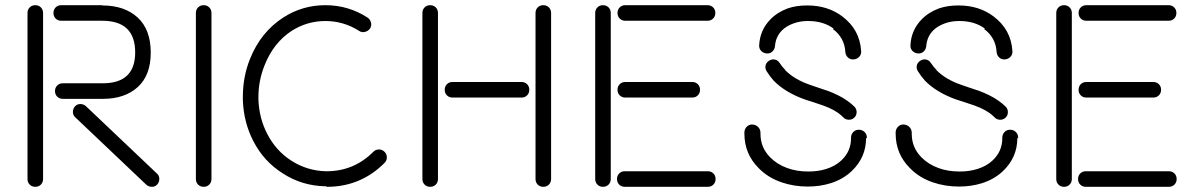

<svg xmlns="http://www.w3.org/2000/svg" viewBox="-20 -690 4617 740"><path d="M270 -238Q261 -246 261 -258.5Q261 -271 269 -280Q277 -289 289.5 -289Q302 -289 311 -281L585 -21Q594 -13 594 -0.5Q594 12 586 21Q578 30 565.5 30Q553 30 544 22ZM86 -640Q86 -653 94.5 -661.5Q103 -670 116 -670Q129 -670 137.5 -661.5Q146 -653 146 -640V0Q146 13 137.5 21.5Q129 30 116 30Q103 30 94.5 21.5Q86 13 86 0ZM374 -670V-669Q460 -669 510.5 -622.5Q561 -576 561 -487Q561 -400 511 -354.5Q461 -309 376 -309H222Q209 -309 200.5 -317.5Q192 -326 192 -339Q192 -352 200.5 -360.5Q209 -369 222 -369H376Q501 -369 501 -488Q501 -610 374 -610H216Q203 -610 194.5 -618.5Q186 -627 186 -640Q186 -653 194.5 -661.5Q203 -670 216 -670Z M735 -640Q735 -653 743.5 -661.5Q752 -670 765 -670Q778 -670 786.5 -661.5Q795 -653 795 -640V0Q795 13 786.5 21.5Q778 30 765 30Q752 30 743.5 21.5Q735 13 735 0Z M1240 30 1237 28H1233Q1144 26 1071 -21Q996 -68 956 -147Q919 -219 916 -304V-317Q916 -395 944 -464Q985 -566 1071 -622Q1145 -670 1234 -670Q1323 -670 1397 -622Q1407 -615 1410 -602.5Q1413 -590 1406 -580Q1399 -570 1386.5 -567Q1374 -564 1364 -571Q1304 -609 1234 -609Q1164 -609 1104 -571Q1034 -525 1000 -439Q976 -380 976 -316V-306Q979 -233 1010 -174Q1044 -108 1104 -70Q1164 -32 1235 -30H1239Q1344 -30 1419 -105Q1428 -114 1440.5 -114Q1453 -114 1462 -105Q1471 -96 1471 -83.5Q1471 -71 1462 -62Q1370 30 1240 30Z M2044 -640Q2044 -653 2052.5 -661.5Q2061 -670 2074 -670Q2087 -670 2095.5 -661.5Q2104 -653 2104 -640V0Q2104 13 2095.5 21.5Q2087 30 2074 30Q2061 30 2052.5 21.5Q2044 13 2044 0ZM1724 -314Q1711 -314 1702.5 -322.5Q1694 -331 1694 -344Q1694 -357 1702.5 -365.5Q1711 -374 1724 -374H1990Q2003 -374 2011.5 -365.5Q2020 -357 2020 -344Q2020 -331 2011.5 -322.5Q2003 -314 1990 -314ZM1608 -640Q1608 -653 1616.5 -661.5Q1625 -670 1638 -670Q1651 -670 1659.5 -661.5Q1668 -653 1668 -640V0Q1668 13 1659.5 21.5Q1651 30 1638 30Q1625 30 1616.5 21.5Q1608 13 1608 0Z M2390 -314Q2377 -314 2368.5 -322.5Q2360 -331 2360 -344Q2360 -357 2368.5 -365.5Q2377 -374 2390 -374H2648Q2661 -374 2669.5 -365.5Q2678 -357 2678 -344Q2678 -331 2669.5 -322.5Q2661 -314 2648 -314ZM2388 30Q2375 30 2366.5 21.5Q2358 13 2358 0Q2358 -13 2366.5 -21.5Q2375 -30 2388 -30H2708Q2721 -30 2729.5 -21.5Q2738 -13 2738 0Q2738 13 2729.5 21.5Q2721 30 2708 30ZM2274 -640Q2274 -653 2282.5 -661.5Q2291 -670 2304 -670Q2317 -670 2325.5 -661.5Q2334 -653 2334 -640V0Q2334 13 2325.5 21.5Q2317 30 2304 30Q2291 30 2282.5 21.5Q2274 13 2274 0ZM2707 -670Q2720 -670 2728.5 -661.5Q2737 -653 2737 -640Q2737 -627 2728.5 -618.5Q2720 -610 2707 -610H2390Q2377 -610 2368.5 -618.5Q2360 -627 2360 -640Q2360 -653 2368.5 -661.5Q2377 -670 2390 -670Z M3189 -579H3194Q3154 -609 3095 -609H3093Q3064 -609 3039 -600Q3011 -590 2994 -573Q2970 -549 2967 -513Q2966 -500 2957 -491.5Q2948 -483 2935 -484Q2922 -485 2913.5 -494Q2905 -503 2906 -516Q2909 -574 2949 -615Q2976 -643 3017 -658Q3050 -669 3090 -669H3092Q3170 -669 3226 -627Q3294 -576 3299 -493Q3300 -480 3291.5 -471Q3283 -462 3270 -461Q3257 -460 3248 -468.5Q3239 -477 3238 -490Q3235 -545 3189 -579ZM3006 -421V-420Q3041 -384 3102 -363Q3112 -359 3135.5 -351.5Q3159 -344 3174 -338.5Q3189 -333 3209.5 -323Q3230 -313 3245 -302Q3262 -290 3274 -278Q3282 -269 3281.5 -256.5Q3281 -244 3272 -236Q3263 -228 3250.5 -228.5Q3238 -229 3230 -238Q3220 -248 3210 -255Q3194 -266 3175 -274.5Q3156 -283 3124 -293Q3092 -303 3081 -307Q3006 -334 2962 -379Q2947 -396 2935 -415Q2928 -426 2930.5 -437.5Q2933 -449 2944 -456Q2955 -463 2966.5 -460.5Q2978 -458 2985 -447Q2995 -432 3006 -421ZM3321 -157 3318 -158Q3318 -83 3262 -30Q3229 1 3182 16Q3140 29 3094 29H3093Q3040 29 2993 13Q2940 -5 2904 -42Q2849 -97 2849 -175V-181Q2850 -194 2859 -202.5Q2868 -211 2881 -210Q2894 -209 2902.5 -200Q2911 -191 2911 -178V-174Q2911 -121 2949 -83Q2976 -56 3015 -42Q3051 -29 3095 -29H3096Q3134 -29 3165 -39Q3200 -50 3223 -72Q3260 -107 3260 -157V-159Q3260 -172 3268.5 -181Q3277 -190 3290 -190Q3303 -190 3312 -181.5Q3321 -173 3321 -160Z M3772 -579H3777Q3737 -609 3678 -609H3676Q3647 -609 3622 -600Q3594 -590 3577 -573Q3553 -549 3550 -513Q3549 -500 3540 -491.5Q3531 -483 3518 -484Q3505 -485 3496.5 -494Q3488 -503 3489 -516Q3492 -574 3532 -615Q3559 -643 3600 -658Q3633 -669 3673 -669H3675Q3753 -669 3809 -627Q3877 -576 3882 -493Q3883 -480 3874.5 -471Q3866 -462 3853 -461Q3840 -460 3831 -468.5Q3822 -477 3821 -490Q3818 -545 3772 -579ZM3589 -421V-420Q3624 -384 3685 -363Q3695 -359 3718.5 -351.5Q3742 -344 3757 -338.5Q3772 -333 3792.5 -323Q3813 -313 3828 -302Q3845 -290 3857 -278Q3865 -269 3864.5 -256.5Q3864 -244 3855 -236Q3846 -228 3833.5 -228.5Q3821 -229 3813 -238Q3803 -248 3793 -255Q3777 -266 3758 -274.5Q3739 -283 3707 -293Q3675 -303 3664 -307Q3589 -334 3545 -379Q3530 -396 3518 -415Q3511 -426 3513.5 -437.5Q3516 -449 3527 -456Q3538 -463 3549.5 -460.5Q3561 -458 3568 -447Q3578 -432 3589 -421ZM3904 -157 3901 -158Q3901 -83 3845 -30Q3812 1 3765 16Q3723 29 3677 29H3676Q3623 29 3576 13Q3523 -5 3487 -42Q3432 -97 3432 -175V-181Q3433 -194 3442 -202.5Q3451 -211 3464 -210Q3477 -209 3485.5 -200Q3494 -191 3494 -178V-174Q3494 -121 3532 -83Q3559 -56 3598 -42Q3634 -29 3678 -29H3679Q3717 -29 3748 -39Q3783 -50 3806 -72Q3843 -107 3843 -157V-159Q3843 -172 3851.5 -181Q3860 -190 3873 -190Q3886 -190 3895 -181.5Q3904 -173 3904 -160Z M4167 -314Q4154 -314 4145.5 -322.5Q4137 -331 4137 -344Q4137 -357 4145.5 -365.5Q4154 -374 4167 -374H4425Q4438 -374 4446.5 -365.5Q4455 -357 4455 -344Q4455 -331 4446.5 -322.5Q4438 -314 4425 -314ZM4165 30Q4152 30 4143.5 21.5Q4135 13 4135 0Q4135 -13 4143.5 -21.5Q4152 -30 4165 -30H4485Q4498 -30 4506.5 -21.5Q4515 -13 4515 0Q4515 13 4506.5 21.5Q4498 30 4485 30ZM4051 -640Q4051 -653 4059.5 -661.5Q4068 -670 4081 -670Q4094 -670 4102.5 -661.5Q4111 -653 4111 -640V0Q4111 13 4102.5 21.5Q4094 30 4081 30Q4068 30 4059.5 21.5Q4051 13 4051 0ZM4484 -670Q4497 -670 4505.5 -661.5Q4514 -653 4514 -640Q4514 -627 4505.5 -618.5Q4497 -610 4484 -610H4167Q4154 -610 4145.5 -618.5Q4137 -627 4137 -640Q4137 -653 4145.5 -661.5Q4154 -670 4167 -670Z"/></svg>

Font: Beon
Style: Medium
Weight: 500
Designer: BSozoo
Foundry: BSozoo
Version: Version 001.000